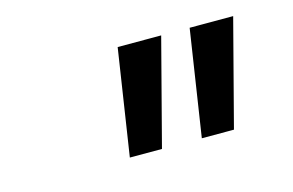

<svg xmlns="http://www.w3.org/2000/svg" viewBox="-48 -848 696 456"><g transform="rotate(-15 300.0 -619.5)"><path d="M224 -489 264 -750H371L303 -489ZM401 -489 441 -750H548L480 -489Z"/></g></svg>

Font: Red Hat Mono Medium
Style: Italic
Weight: 500
Italic angle: -12°
Monospace: yes
Designer: Pentagram, MCKL
Foundry: Pentagram, MCKL
Version: Version 1.023; ttfautohint (v1.8.3)